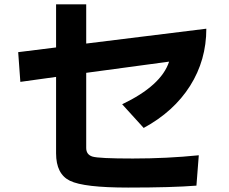

<svg xmlns="http://www.w3.org/2000/svg" viewBox="-20 -805 1040 871"><path d="M62.5 -568.4 234.4 -589.8V-785.2H371.1V-607.4L916 -674.8Q916 -532.2 842.3 -415.5Q768.6 -298.8 631.8 -224.6L534.2 -332Q711.9 -417 747.1 -525.4L371.1 -474.6V-133.8Q371.1 -103.5 399.4 -94.7Q427.7 -85.9 582.5 -85.9Q737.3 -85.9 881.8 -100.6L871.1 37.1Q761.7 45.9 561 45.9Q360.4 45.9 297.4 15.1Q234.4 -15.6 234.4 -109.4V-456.1L72.3 -433.6Z"/></svg>

Font: GenEi M Gothic v2 Bold
Style: Regular
Weight: 700
Version: Version 2.0